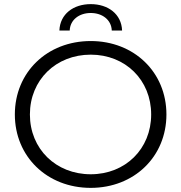

<svg xmlns="http://www.w3.org/2000/svg" viewBox="-20 -905 879 931"><path d="M318 -757C320 -809 364 -842 420 -842C476 -842 520 -809 522 -757H572C569 -837 504 -885 420 -885C336 -885 271 -837 268 -757ZM420 6C630 6 787 -145 787 -350C787 -555 630 -706 420 -706C208 -706 52 -554 52 -350C52 -146 208 6 420 6ZM420 -60C251 -60 125 -183 125 -350C125 -517 251 -640 420 -640C588 -640 713 -517 713 -350C713 -183 588 -60 420 -60Z"/></svg>

Font: Talent
Style: Regular
Weight: 400
Designer: Mike Powis
Version: Version 1.001;hotconv 1.0.109;makeotfexe 2.5.65596